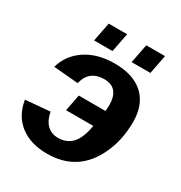

<svg xmlns="http://www.w3.org/2000/svg" viewBox="-166 -810 884 939"><g transform="rotate(30 276.0 -341.0)"><path d="M301 -538Q407 -538 464 -485Q521 -432 521 -334Q521 -235 484 -154Q410 10 233 10Q139 10 80 -36Q21 -82 8 -165L146 -177Q154 -132 178.5 -108Q203 -84 240 -84Q291 -84 320.5 -117Q350 -150 362 -221H208L226 -314H377L379 -346Q379 -446 295 -446Q210 -446 191 -364L52 -376Q73 -451 139 -494.5Q205 -538 301 -538ZM474 -585H368L389 -692H495ZM260 -585H156L177 -692H281Z"/></g></svg>

Font: Libra Sans
Style: Bold Italic
Weight: 700
Italic angle: -12°
Foundry: Context Ltd
Version: Version 1.002